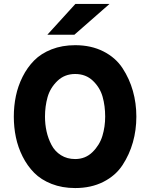

<svg xmlns="http://www.w3.org/2000/svg" viewBox="-20 -941 760 973"><path d="M220 -765 362 -921H535L357 -765ZM361 12Q295 12 241.5 -9Q188 -30 153 -65.5Q118 -101 94.5 -148Q71 -195 60.5 -245.5Q50 -296 50 -350Q50 -404 60.5 -454.5Q71 -505 94.5 -552Q118 -599 153 -634.5Q188 -670 241.5 -691Q295 -712 361 -712Q442 -712 504 -680.5Q566 -649 601 -595.5Q636 -542 653.5 -480Q671 -418 671 -350Q671 -282 653.5 -220Q636 -158 601 -104.5Q566 -51 504 -19.5Q442 12 361 12ZM361 -135Q413 -135 449 -170.5Q485 -206 499 -252.5Q513 -299 513 -350Q513 -404 500 -450.5Q487 -497 451 -531.5Q415 -566 361 -566Q307 -566 270.5 -530.5Q234 -495 221 -448.5Q208 -402 208 -350Q208 -311 216 -275Q224 -239 241 -206.5Q258 -174 289 -154.5Q320 -135 361 -135Z"/></svg>

Font: Overpass Heavy
Style: Regular
Weight: 900
Designer: Delve Withrington, Thomas Jockin
Foundry: Delve Fonts
Version: Version 3.000;DELV;Overpass